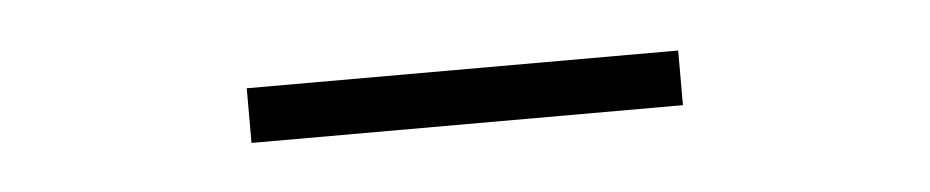

<svg xmlns="http://www.w3.org/2000/svg" viewBox="-22 -747 644 133"><g transform="rotate(-5 300.0 -680.0)"><path d="M450 -661H150V-699H450Z"/></g></svg>

Font: Iosevka Curly XLtEx
Style: Regular
Weight: 200
Width: 7
Monospace: yes
Designer: Belleve Invis
Foundry: Belleve Invis
Version: Version 11.1.0; ttfautohint (v1.8.3)